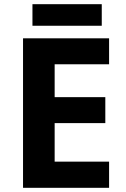

<svg xmlns="http://www.w3.org/2000/svg" viewBox="-20 -897 600 917"><path d="M501 0H90V-714H501V-590H241V-433H483V-309H241V-125H501ZM466 -877V-774H135V-877Z"/></svg>

Font: Noto Sans Cham
Style: Regular
Weight: 400
Designer: Monotype Design Team
Foundry: Monotype Imaging Inc.
Version: Version 2.002